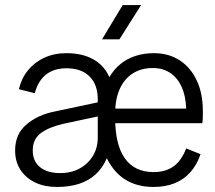

<svg xmlns="http://www.w3.org/2000/svg" viewBox="-20 -730 855 762"><path d="M397 -274 233 -239Q175 -226 142.5 -202Q110 -178 110 -133Q110 -90 139 -66.5Q168 -43 220 -43Q262 -43 295.5 -61Q329 -79 348.5 -111Q368 -143 368 -184V-336Q368 -394 335.5 -426.5Q303 -459 244 -459Q194 -459 162.5 -434Q131 -409 118 -360L55 -376Q65 -419 91 -451Q117 -483 156 -501Q195 -519 244 -519Q306 -519 349.5 -495Q393 -471 414 -424Q433 -456 459.5 -477Q486 -498 519 -508.5Q552 -519 591 -519Q649 -519 692.5 -491Q736 -463 760.5 -411.5Q785 -360 785 -290Q785 -281 785 -268.5Q785 -256 783 -241H423V-299H719Q717 -350 700.5 -386Q684 -422 655 -441Q626 -460 586 -460Q541 -460 507.5 -439Q474 -418 455.5 -377.5Q437 -337 437 -279V-262Q437 -156 475.5 -101.5Q514 -47 590 -47Q637 -47 668.5 -69.5Q700 -92 719 -141L776 -118Q761 -75 735 -46Q709 -17 672.5 -2.5Q636 12 589 12Q525 12 478.5 -16.5Q432 -45 404 -102Q387 -63 359.5 -38Q332 -13 294 -0.5Q256 12 205 12Q157 12 120 -5.5Q83 -23 61.5 -55.5Q40 -88 40 -133Q40 -198 85 -236Q130 -274 195 -287L397 -330ZM467 -710H540L454 -574H385Z"/></svg>

Font: TikTok Sans Light
Style: Regular
Weight: 300
Version: Version 4.000